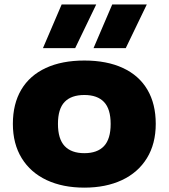

<svg xmlns="http://www.w3.org/2000/svg" viewBox="-20 -828 754 858"><path d="M37.5 -274.5Q37.5 -364 75.2 -427.5Q113 -491 184.8 -524.2Q256.5 -557.5 357 -557.5Q457.5 -557.5 529.2 -524.2Q601 -491 638.5 -427.5Q676 -364 676 -274.5Q676 -185.5 636.5 -121.2Q597 -57 525 -23.2Q453 10.5 357 10.5Q260.5 10.5 188.5 -23.2Q116.5 -57 77 -121.2Q37.5 -185.5 37.5 -274.5ZM474.5 -274Q474.5 -341 444.8 -372.2Q415 -403.5 357 -403.5Q298.5 -403.5 268.8 -372.5Q239 -341.5 239 -274.5Q239 -207 269 -175.2Q299 -143.5 357 -143.5Q415 -143.5 444.8 -175.2Q474.5 -207 474.5 -274ZM172 -613 255.5 -808H410L316 -613ZM398 -613 481.5 -808H636L542 -613Z"/></svg>

Font: Encode Sans Expanded ExtraBold
Style: Regular
Weight: 800
Width: 7
Designer: Multiple Designers
Foundry: Impallari Type
Version: Version 2.000